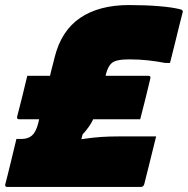

<svg xmlns="http://www.w3.org/2000/svg" viewBox="-57 -740 743 760"><path d="M51 -440H141Q144 -453 147 -465Q150 -477 153 -488L159 -512Q185 -618 260 -669Q335 -720 454 -720Q519 -720 573 -715.5Q627 -711 657 -703Q669 -700 666 -691Q661 -672 652.5 -638Q644 -604 634.5 -564.5Q625 -525 616 -491H596Q565 -497 530 -501Q495 -505 454 -505Q401 -505 385 -490Q371 -478 363 -449Q362 -445 361 -440H530Q541 -440 538 -429Q528 -386 518.5 -348.5Q509 -311 498 -268H312Q298 -238 270 -208L265 -189Q312 -196 344.5 -198Q377 -200 413 -200H561Q549 -153 537 -103Q525 -53 514 -11Q511 0 500 0H-28Q-39 0 -36 -11Q-33 -22 -27 -46Q-21 -70 -14 -99Q-7 -128 -1 -153Q5 -178 8 -190H28Q54 -190 69.5 -203.5Q85 -217 94 -251Q96 -259 98 -268H19Q8 -268 11 -279Q22 -322 31.5 -359.5Q41 -397 51 -440Z"/></svg>

Font: Recursive Mn Lnr St XBk
Style: Italic
Weight: 1000
Italic angle: -15°
Monospace: yes
Version: Version 1.079;hotconv 1.0.112;makeotfexe 2.5.65598; ttfautoh